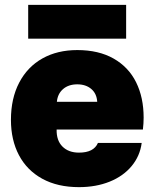

<svg xmlns="http://www.w3.org/2000/svg" viewBox="-20 -760 637 790"><path d="M25 -267Q25 -355 59 -420Q93 -485 154.5 -519.5Q216 -554 298 -554Q386 -554 447.5 -519Q509 -484 540 -421.5Q571 -359 571 -276Q571 -253 568 -227H213Q212 -182 237 -157Q262 -132 305 -132Q366 -132 383 -172H563Q556 -118 521.5 -76.5Q487 -35 431 -12.5Q375 10 305 10Q217 10 154 -24.5Q91 -59 58 -121.5Q25 -184 25 -267ZM380 -341Q378 -375 355.5 -394Q333 -413 298 -413Q262 -413 239.5 -393.5Q217 -374 214 -341ZM96 -740H499V-601H96Z"/></svg>

Font: Mona Sans Black
Style: Regular
Weight: 900
Designer: Deni Anggara
Foundry: GitHub
Version: Version 2.000